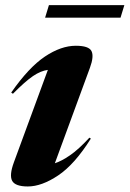

<svg xmlns="http://www.w3.org/2000/svg" viewBox="-20 -694 492 728"><path d="M33 -79.5 161.5 -429Q134.5 -425.5 105 -405.5Q75.5 -385.5 29 -338.5L22.5 -343Q89 -438.5 150.2 -479.5Q211.5 -520.5 267.5 -520.5Q316.5 -520.5 326.8 -500.5Q337 -480.5 321 -437L188 -75Q213 -83 245.2 -105Q277.5 -127 319 -172L324.5 -168.5Q263 -70.5 200.5 -28.8Q138 13 85.5 13Q38 13 26.2 -8.2Q14.5 -29.5 33 -79.5ZM151 -627 165.5 -674.5H451.5L437 -627Z"/></svg>

Font: Newsreader Display
Style: Bold Italic
Weight: 700
Italic angle: -17°
Designer: Hugues Gentile
Foundry: Production Type
Version: Version 1.001